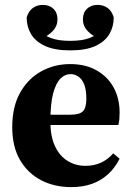

<svg xmlns="http://www.w3.org/2000/svg" viewBox="-20 -750 541 785"><path d="M271 15Q202 15 147.5 -13.5Q93 -42 61.5 -96.5Q30 -151 30 -230Q30 -313 62 -370.5Q94 -428 148 -458Q202 -488 267 -488Q330 -488 375.5 -462Q421 -436 445 -391.5Q469 -347 469 -290Q469 -274 468 -263Q467 -252 464 -239H92V-281H267Q306 -281 319.5 -295.5Q333 -310 333 -346Q333 -382 324.5 -404Q316 -426 301 -436.5Q286 -447 268 -447Q246 -447 227.5 -429Q209 -411 197.5 -369Q186 -327 186 -253Q186 -192 205 -152Q224 -112 256.5 -92Q289 -72 329 -72Q365 -72 393 -85Q421 -98 443 -123L469 -101Q449 -62 420.5 -36.5Q392 -11 355 2Q318 15 271 15ZM267 -544Q204 -544 164.5 -562Q125 -580 107 -610.5Q89 -641 89 -679Q97 -705 114.5 -717.5Q132 -730 155 -730Q182 -730 198.5 -714Q215 -698 215 -671Q215 -644 196.5 -624Q178 -604 149 -592L130 -631Q158 -606 188 -594.5Q218 -583 267 -583Q316 -583 346 -594.5Q376 -606 404 -631L385 -592Q356 -604 337.5 -624Q319 -644 319 -671Q319 -698 335.5 -714Q352 -730 379 -730Q403 -730 420 -717.5Q437 -705 445 -679Q445 -641 427 -610.5Q409 -580 370 -562Q331 -544 267 -544Z"/></svg>

Font: Source Serif 4 36pt
Style: Bold
Weight: 700
Designer: Frank Grießhammer
Foundry: Adobe Systems Incorporated
Version: Version 4.004;hotconv 1.0.116;makeotfexe 2.5.65601